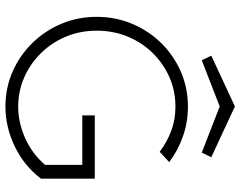

<svg xmlns="http://www.w3.org/2000/svg" viewBox="-109 -770 885 707"><g transform="rotate(90 333.5 -416.5)"><path d="M373 6Q304 6 244.5 -20Q185 -46 139.5 -92Q94 -138 68 -199Q42 -260 42 -330Q42 -399 67.5 -460Q93 -521 138 -567Q183 -613 243 -639.5Q303 -666 373 -666Q430 -666 482.5 -647.5Q535 -629 577 -597L539 -562Q503 -589 462 -604.5Q421 -620 373 -620Q314 -620 263.5 -597.5Q213 -575 174.5 -535.5Q136 -496 114.5 -443.5Q93 -391 93 -330Q93 -269 115 -216.5Q137 -164 176 -124.5Q215 -85 265.5 -63Q316 -41 373 -41Q431 -41 488.5 -66.5Q546 -92 587 -140V-277H405V-323H638V-125Q590 -62 518.5 -28Q447 6 373 6ZM372 -839 559 -752 542 -717 372 -783 202 -717 185 -752Z"/></g></svg>

Font: Lil Grotesk Light
Style: Regular
Weight: 300
Designer: Bastien Sozeau
Foundry: NBR — Bastien Sozeau
Version: Version 3.003; ttfautohint (v1.8.4.7-5d5b);gftools[0.9.33]